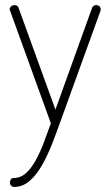

<svg xmlns="http://www.w3.org/2000/svg" viewBox="-20 -498 435 755"><path d="M36 237Q29 237 24 232Q19 227 19 220Q19 213 22.5 207.5Q26 202 34 202Q61 202 82.5 182.5Q104 163 121.5 130.5Q139 98 153 60.5Q167 23 180 -13L20 -455Q18 -459 18 -461Q18 -466 20.5 -469.5Q23 -473 27.5 -475.5Q32 -478 37 -478Q42 -478 47 -475Q52 -472 53 -467L198 -67L342 -467Q344 -472 348.5 -475Q353 -478 358 -478Q363 -478 367 -476Q371 -474 373.5 -470.5Q376 -467 376 -461Q376 -457 375 -455L215 -13Q202 24 185 67.5Q168 111 146.5 149.5Q125 188 97.5 212.5Q70 237 36 237Z"/></svg>

Font: Dosis ExtraLight
Style: Regular
Weight: 250
Designer: EdgarTolentino, PabloImpallari, IginoMarini
Foundry: EdgarTolentino, PabloImpallari, IginoMarini
Version: Version 3.001; ttfautohint (v1.8.2)